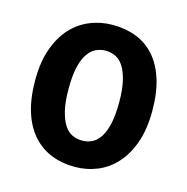

<svg xmlns="http://www.w3.org/2000/svg" viewBox="-85 -605 679 696"><g transform="rotate(15 254.5 -257.5)"><path d="M256 -524Q304 -524 344 -508.5Q384 -493 413 -460.5Q442 -428 458 -378Q474 -328 474 -259Q474 -191 456.5 -141Q439 -91 409 -57.5Q379 -24 339 -7.5Q299 9 254 9Q206 9 166 -7Q126 -23 96.5 -56Q67 -89 51 -139.5Q35 -190 35 -259Q35 -325 52.5 -375Q70 -425 100 -458Q130 -491 170.5 -507.5Q211 -524 256 -524ZM160 -259Q160 -212 167.5 -179.5Q175 -147 187.5 -127Q200 -107 217.5 -98.5Q235 -90 256 -90Q276 -90 293 -98.5Q310 -107 323 -127Q336 -147 343 -179.5Q350 -212 350 -259Q350 -306 342.5 -338Q335 -370 322.5 -390Q310 -410 292.5 -418.5Q275 -427 255 -427Q235 -427 217.5 -418.5Q200 -410 187 -390Q174 -370 167 -338Q160 -306 160 -259Z"/></g></svg>

Font: Mukta Malar
Style: Bold
Weight: 700
Designer: Aadarsh Rajan, Girish Dalvi, Yashodeep Gholap
Foundry: Ek Type
Version: Version 2.538;PS 1.000;hotconv 16.6.51;makeotf.lib2.5.65220;